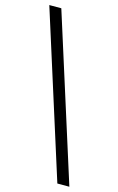

<svg xmlns="http://www.w3.org/2000/svg" viewBox="-126 -771 562 911"><g transform="rotate(15 155.5 -316.0)"><path d="M254 88 -2 -720H57L313 88Z"/></g></svg>

Font: Mukta Light
Style: Regular
Weight: 300
Designer: Girish Dalvi and Yashodeep Gholap
Foundry: Ek Type
Version: Version 2.538;PS 1.002;hotconv 16.6.51;makeotf.lib2.5.65220;